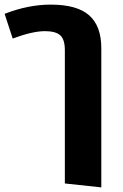

<svg xmlns="http://www.w3.org/2000/svg" viewBox="-37 -602 531 832"><path d="M183 -582Q297 -582 349.5 -535.5Q402 -489 402 -393V210L244 193V-385Q244 -431 224 -449Q204 -467 158 -467Q104 -467 18 -435L-17 -542Q85 -582 183 -582Z"/></svg>

Font: FiraGO
Style: Bold
Weight: 700
Designer: bBox Type
Foundry: bBox Type GmbH
Version: Version 1.001;PS 001.001;hotconv 1.0.88;makeotf.lib2.5.64775